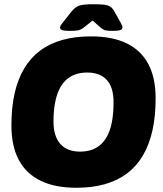

<svg xmlns="http://www.w3.org/2000/svg" viewBox="-20 -880 771 908"><path d="M341 8Q241 8 172.5 -25Q104 -58 69 -123.5Q34 -189 34 -287Q34 -371 49 -438Q64 -505 94 -555.5Q124 -606 169 -640Q214 -674 274.5 -691Q335 -708 410 -708Q511 -708 579 -675Q647 -642 681.5 -577Q716 -512 716 -415Q716 -331 701 -263.5Q686 -196 656 -145Q626 -94 581 -60Q536 -26 476 -9Q416 8 341 8ZM359 -163Q391 -163 416.5 -172.5Q442 -182 461 -201Q480 -220 492.5 -248Q505 -276 511 -313.5Q517 -351 517 -397Q517 -467 485 -502Q453 -537 392 -537Q360 -537 334.5 -527.5Q309 -518 290 -499.5Q271 -481 258.5 -453.5Q246 -426 239.5 -389Q233 -352 233 -306Q233 -235 265.5 -199Q298 -163 359 -163ZM308 -734Q282 -734 273 -738Q264 -742 264 -749Q264 -754 267 -759.5Q270 -765 276 -772L317 -824Q337 -849 358 -854.5Q379 -860 423 -860Q453 -860 471.5 -858Q490 -856 501.5 -848.5Q513 -841 522 -824L551 -772Q555 -765 557 -760Q559 -755 559 -751Q559 -741 548.5 -737.5Q538 -734 512 -734Q490 -734 479 -736.5Q468 -739 454 -751L418 -783L378 -751Q362 -738 346.5 -736Q331 -734 308 -734Z"/></svg>

Font: Asap Black
Style: Italic
Weight: 900
Italic angle: -6°
Designer: Pablo Cosgaya
Foundry: Omnibus-Type
Version: Version 3.001